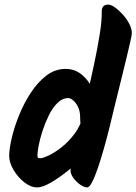

<svg xmlns="http://www.w3.org/2000/svg" viewBox="-20 -828 594 836"><path d="M423 -778Q423 -792 429.5 -800Q436 -808 452 -808Q463 -808 479.5 -796.5Q496 -785 513.5 -766Q531 -747 542.5 -725Q554 -703 554 -683Q554 -676 548 -649.5Q542 -623 533 -585Q524 -547 513.5 -505Q503 -463 493.5 -424Q484 -385 477 -357Q468 -318 456.5 -272Q445 -226 432 -180Q419 -134 406 -96Q393 -58 381 -35Q369 -12 360 -12Q347 -12 330 -23.5Q313 -35 300 -52.5Q287 -70 287 -86Q287 -102 297 -148.5Q307 -195 323 -260.5Q339 -326 356.5 -400.5Q374 -475 389.5 -547.5Q405 -620 414.5 -680.5Q424 -741 423 -778ZM142 -12Q114 -12 86 -34Q58 -56 39 -88Q20 -120 20 -149Q20 -179 31 -226.5Q42 -274 63 -326Q84 -378 114 -424Q144 -470 182 -499Q220 -528 266 -528Q305 -528 335.5 -503.5Q366 -479 383 -440Q400 -401 400 -358Q400 -331 395 -305Q390 -279 381 -262.5Q372 -246 360 -246Q344 -246 336.5 -264.5Q329 -283 329 -316Q329 -344 319.5 -363Q310 -382 298 -391.5Q286 -401 278 -401Q252 -401 230.5 -380Q209 -359 193 -326.5Q177 -294 165.5 -259Q154 -224 148.5 -195Q143 -166 143 -152Q143 -144 145 -141.5Q147 -139 157 -139Q166 -139 191 -150.5Q216 -162 247 -186Q278 -210 305 -246Q332 -282 343 -330Q347 -346 373 -346Q380 -346 395 -336Q410 -326 423 -309.5Q436 -293 436 -273Q436 -256 413.5 -224.5Q391 -193 355 -156.5Q319 -120 278.5 -87Q238 -54 201.5 -33Q165 -12 142 -12Z"/></svg>

Font: Kalam Variable Light
Style: Regular
Weight: 300
Designer: Lipi Raval, Jonny Pinhorn
Foundry: Indian Type Foundry
Version: Version 3.000